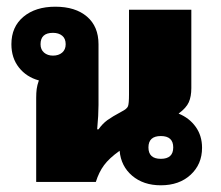

<svg xmlns="http://www.w3.org/2000/svg" viewBox="-20 -543 660 573"><path d="M88 0V-251Q88 -266 89.5 -277.5Q91 -289 96 -303Q59 -313 36.5 -341.5Q14 -370 14 -411Q14 -463 50 -493Q86 -523 145 -523Q205 -523 239.5 -493.5Q274 -464 274 -411V-230Q274 -216 273 -197Q272 -178 270 -157H274Q286 -174 300.5 -184.5Q315 -195 343 -210Q359 -218 362 -226Q365 -234 365 -261V-514H551V-280Q551 -255 543.5 -238Q536 -221 513 -204Q545 -191 564 -164.5Q583 -138 583 -102Q583 -53 549 -21.5Q515 10 460 10Q408 10 374.5 -18.5Q341 -47 337 -93Q306 -71 290.5 -50Q275 -29 266 0ZM138 -377Q155 -377 165.5 -386Q176 -395 176 -411Q176 -428 165.5 -436.5Q155 -445 138 -445Q101 -445 101 -411Q101 -395 111.5 -386Q122 -377 138 -377ZM460 -69Q497 -69 497 -103Q497 -137 460 -137Q423 -137 423 -103Q423 -69 460 -69Z"/></svg>

Font: Noto Sans Thai Looped UI Black
Style: Regular
Weight: 900
Designer: Cadson Demak Team
Foundry: Cadson Demak Co., Ltd.
Version: Version 1.000